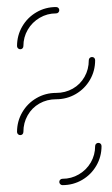

<svg xmlns="http://www.w3.org/2000/svg" viewBox="-20 -539 327 559"><path d="M266.3 -123Q270.4 -123 273 -120.4Q275.6 -117.8 275.6 -113.7Q275.6 -82.6 260.4 -56.5Q245.2 -30.4 219.1 -15.2Q193 0 161.9 0Q158.1 0 155.4 -2.8Q152.6 -5.6 152.6 -9.3Q152.6 -13.3 155.4 -15.9Q158.1 -18.5 161.9 -18.5Q187.8 -18.5 209.6 -31.3Q231.5 -44.1 244.3 -65.9Q257 -87.8 257 -113.7Q257 -117.8 259.8 -120.4Q262.6 -123 266.3 -123ZM247.8 -373Q251.9 -373 254.4 -370.4Q257 -367.8 257 -363.7Q257 -332.6 241.9 -306.5Q226.7 -280.4 200.6 -265.2Q174.4 -250 143.3 -250Q116.7 -250 94.8 -237.6Q73 -225.2 60.6 -203.3Q48.1 -181.5 48.1 -154.8Q48.1 -151.1 45.6 -148.3Q43 -145.6 38.9 -145.6Q35.2 -145.6 32.4 -148.3Q29.6 -151.1 29.6 -154.8Q29.6 -185.9 44.8 -212Q60 -238.1 86.1 -253.3Q112.2 -268.5 143.3 -268.5Q170 -268.5 191.9 -280.9Q213.7 -293.3 226.1 -315.2Q238.5 -337 238.5 -363.7Q238.5 -367.8 241.3 -370.4Q244.1 -373 247.8 -373ZM38.9 -395.6Q35.2 -395.6 32.4 -398.3Q29.6 -401.1 29.6 -404.8Q29.6 -435.9 44.8 -462Q60 -488.1 86.1 -503.3Q112.2 -518.5 143.3 -518.5Q147.4 -518.5 150 -515.9Q152.6 -513.3 152.6 -509.3Q152.6 -505.6 150 -502.8Q147.4 -500 143.3 -500Q117.4 -500 95.6 -487.2Q73.7 -474.4 60.9 -452.6Q48.1 -430.7 48.1 -404.8Q48.1 -401.1 45.6 -398.3Q43 -395.6 38.9 -395.6Z"/></svg>

Font: 26F Galaxy Hebrew Hairline
Style: Regular
Weight: 50
Designer: C₂₉H₂₅N₃O₅
Version: Version 1.000